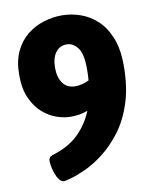

<svg xmlns="http://www.w3.org/2000/svg" viewBox="-81 -765 665 835"><g transform="rotate(-10 251.5 -348.0)"><path d="M249 -704Q290 -704 330.5 -690Q371 -676 404 -645.5Q437 -615 457 -565Q477 -515 477 -443Q477 -347 453.5 -276Q430 -205 392 -155.5Q354 -106 311.5 -73.5Q269 -41 230 -23.5Q191 -6 165 1Q139 8 136 8Q123 8 114 -3.5Q105 -15 99 -31.5Q93 -48 90 -63.5Q87 -79 87 -87Q87 -97 90.5 -103Q94 -109 109 -114Q180 -136 222.5 -178.5Q265 -221 287 -276Q266 -268 247.5 -265.5Q229 -263 211 -263Q184 -263 152 -273.5Q120 -284 90.5 -309Q61 -334 41.5 -376Q22 -418 22 -480Q22 -541 42 -583.5Q62 -626 95 -652.5Q128 -679 168 -691.5Q208 -704 249 -704ZM317 -455Q317 -523 296.5 -549.5Q276 -576 248 -576Q217 -576 199 -551.5Q181 -527 181 -484Q181 -441 200 -415.5Q219 -390 254 -390Q270 -390 285 -394Q300 -398 315 -405Q317 -429 317 -455Z"/></g></svg>

Font: Asap Semi Condensed ExtraBold
Style: Regular
Weight: 800
Width: 4
Designer: Pablo Cosgaya
Foundry: Omnibus-Type
Version: Version 3.001; ttfautohint (v1.8.4.7-5d5b)